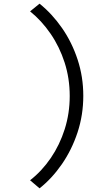

<svg xmlns="http://www.w3.org/2000/svg" viewBox="-20 -858 602 1050"><path d="M196.3 171.9 144.5 127.9Q209 77.6 257.8 6.1Q306.6 -65.4 334 -151.9Q361.3 -238.3 361.3 -333Q361.3 -429.2 333.5 -515.6Q305.7 -602.1 256.6 -673.6Q207.5 -745.1 144.5 -795.9L196.3 -837.9Q265.1 -782.7 319.3 -704.6Q373.5 -626.5 404.5 -532Q435.5 -437.5 435.5 -334Q435.5 -229.5 404.1 -134Q372.6 -38.6 318.4 39.8Q264.2 118.2 196.3 171.9Z"/></svg>

Font: Reddit Mono
Style: Regular
Weight: 400
Monospace: yes
Designer: Stephen Hutchings
Foundry: Reddit
Version: Version 1.014; ttfautohint (v1.8.4.7-5d5b)